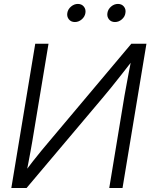

<svg xmlns="http://www.w3.org/2000/svg" viewBox="-20 -948 761 968"><path d="M597.7 0H530.8L607.4 -463.9Q611.3 -484.9 616.7 -514.9Q622.1 -544.9 629.4 -583.3Q636.7 -621.6 646 -668L654.8 -651.9Q621.6 -608.9 593.3 -573Q564.9 -537.1 542.2 -508.8Q519.5 -480.5 501.5 -459.5L113.8 0H37.1L157.7 -727.5H224.6L142.6 -233.9Q139.2 -213.9 133.8 -184.3Q128.4 -154.8 122.3 -123Q116.2 -91.3 110.4 -63L102.5 -78.1Q124 -107.4 146.5 -135.7Q168.9 -164.1 189.5 -189.2Q210 -214.4 226.1 -232.9L642.1 -727.5H718.3ZM559.6 -836.9Q540.5 -836.9 529.5 -850.3Q518.6 -863.8 521.5 -882.3Q524.4 -901.4 540 -914.8Q555.7 -928.2 574.7 -928.2Q593.8 -928.2 604.7 -914.8Q615.7 -901.4 612.3 -882.3Q609.9 -863.8 594.2 -850.3Q578.6 -836.9 559.6 -836.9ZM357.4 -836.9Q338.4 -836.9 327.4 -850.3Q316.4 -863.8 319.3 -882.3Q322.3 -901.4 338.1 -914.8Q354 -928.2 372.6 -928.2Q391.6 -928.2 402.6 -914.8Q413.6 -901.4 410.6 -882.3Q407.7 -863.8 392.1 -850.3Q376.5 -836.9 357.4 -836.9Z"/></svg>

Font: Inter 28pt Light
Style: Italic
Weight: 300
Italic angle: -9.3988°
Designer: Rasmus Andersson
Foundry: rsms
Version: Version 4.001;git-66647c0bb